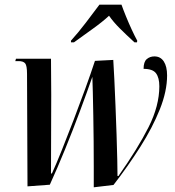

<svg xmlns="http://www.w3.org/2000/svg" viewBox="-20 -786 743 817"><path d="M379 11Q379 -26 379 -77Q379 -128 378.5 -184.5Q378 -241 377 -295Q376 -349 375 -392.5Q374 -436 373 -459Q350 -393 320 -312.5Q290 -232 257 -151Q224 -70 192 0L97 7L95 -472Q95 -507 87 -516.5Q79 -526 59 -526H45L48 -536H197Q198 -467 198 -382Q198 -297 197.5 -209.5Q197 -122 197 -48H201Q219 -87 243 -147Q267 -207 293 -275Q319 -343 343 -409Q367 -475 384 -527L462 -531Q464 -501 466.5 -449Q469 -397 471.5 -335.5Q474 -274 476 -213.5Q478 -153 479 -106Q480 -59 480 -37H484Q567 -155 612.5 -245.5Q658 -336 658 -419Q658 -455 644 -474Q630 -493 591 -493Q591 -523 604.5 -534.5Q618 -546 637 -546Q663 -546 677 -524.5Q691 -503 691 -465Q691 -398 660 -320.5Q629 -243 577 -161Q525 -79 463 1ZM282 -613Q312 -646 344.5 -688.5Q377 -731 403 -766H497Q504 -746 516 -716.5Q528 -687 541 -659Q554 -631 564 -613L563 -606H552Q516 -639 489 -666Q462 -693 444 -719Q416 -693 375.5 -664Q335 -635 295 -606H282Z"/></svg>

Font: Noto Serif Display ExtraCondensed SemiBold
Style: Italic
Weight: 600
Width: 2
Italic angle: -12°
Designer: Monotype Design Team
Foundry: Monotype Imaging Inc.
Version: Version 2.009